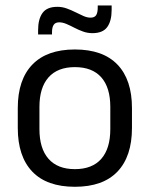

<svg xmlns="http://www.w3.org/2000/svg" viewBox="-20 -686 560 718"><path d="M260 12.5Q155 12.5 100.8 -44.2Q46.5 -101 46.5 -207.5V-282Q46.5 -388 101 -444.5Q155.5 -501 260 -501Q365 -501 419.2 -444.5Q473.5 -388 473.5 -282V-207.5Q473.5 -101 419.2 -44.2Q365 12.5 260 12.5ZM260 -53.5Q325 -53.5 358.8 -92Q392.5 -130.5 392.5 -203V-286.5Q392.5 -358.5 358.8 -396.8Q325 -435 260 -435Q195.5 -435 161.5 -396.8Q127.5 -358.5 127.5 -286.5V-203Q127.5 -130.5 161.5 -92Q195.5 -53.5 260 -53.5ZM325.5 -562Q307.5 -562 290.8 -568Q274 -574 258.2 -582.2Q242.5 -590.5 228.2 -596.5Q214 -602.5 201.5 -602.5Q187 -602.5 180.8 -593.2Q174.5 -584 174.5 -565.5V-557H122.5V-573.5Q122.5 -614.5 139 -637.5Q155.5 -660.5 194.5 -660.5Q213 -660.5 230 -654.2Q247 -648 262.5 -640.2Q278 -632.5 292 -626.2Q306 -620 318.5 -620Q333.5 -620 339.5 -629.2Q345.5 -638.5 345.5 -657.5V-665.5H397.5V-649Q397.5 -607.5 381 -584.8Q364.5 -562 325.5 -562Z"/></svg>

Font: Anek Gujarati Medium
Style: Regular
Weight: 400
Version: Version 1.003